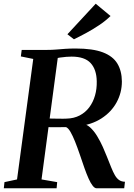

<svg xmlns="http://www.w3.org/2000/svg" viewBox="-26 -1011 720 1031"><path d="M-5.5 0 -2 -33 65.5 -47.5 152.5 -694.5 86 -708 90.5 -743H226Q253 -743 276.5 -745Q300 -747 324.8 -748.8Q349.5 -750.5 380.5 -750.5Q472 -750.5 526 -730Q580 -709.5 604 -670Q628 -630.5 628.5 -573.5Q628.5 -513.5 600.2 -461.5Q572 -409.5 518.5 -375Q465 -340.5 390 -332.5L412.5 -346Q436 -346.5 457 -327.8Q478 -309 495.5 -280.2Q513 -251.5 526.2 -221.8Q539.5 -192 548 -170Q561 -137.5 571 -112.5Q581 -87.5 590.8 -70.5Q600.5 -53.5 613.2 -44.5Q626 -35.5 645 -35L641 0H492.5Q482.5 0 471.8 -13.5Q461 -27 450 -51.5Q439 -76 427.5 -108.5Q414.5 -146 402 -182.8Q389.5 -219.5 377 -250.8Q364.5 -282 352.5 -302.8Q340.5 -323.5 328.5 -328.5Q323.5 -328.5 310.5 -328.2Q297.5 -328 281.2 -328Q265 -328 249.5 -328Q234 -328 224 -328.5L230 -375Q239 -374.5 253.5 -374.2Q268 -374 283.8 -373.8Q299.5 -373.5 312.5 -373.5Q325.5 -373.5 331 -374Q371.5 -375 402.2 -391.2Q433 -407.5 453.5 -435Q474 -462.5 484.2 -498.2Q494.5 -534 493.5 -574.5Q492.5 -638 460.5 -672.5Q428.5 -707 358.5 -707Q347.5 -707 330 -705.8Q312.5 -704.5 295 -701.8Q277.5 -699 267 -695L287.5 -725L197 -47.5L281 -33L278 0ZM371 -800 336 -827 488 -991 567.5 -925Q541 -899 506.2 -875.8Q471.5 -852.5 436.2 -833.5Q401 -814.5 371 -800Z"/></svg>

Font: Merriweather 72pt SemiBold
Style: Italic
Weight: 600
Italic angle: -7.8°
Version: Version 2.101